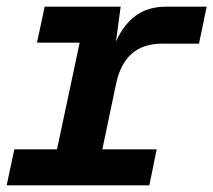

<svg xmlns="http://www.w3.org/2000/svg" viewBox="-20 -556 640 576"><path d="M0 0 23 -108H151L219 -428H91L114 -536H342L328 -432Q352 -484 388.5 -510Q425 -536 479 -536H600L577 -425H466Q355 -425 329 -308L287 -108H450L428 0Z"/></svg>

Font: Geist Mono
Style: Bold Italic
Weight: 700
Italic angle: -12°
Monospace: yes
Designer: Basement.studio, Andrés Briganti, Mateo Zaragoza
Foundry: Basement.studio, Vercel, Andrés Briganti, Guido Ferreyra, Mateo Zaragoza
Version: Version 1.500; ttfautohint (v1.8.4.7-5d5b)